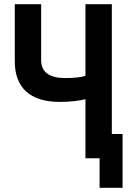

<svg xmlns="http://www.w3.org/2000/svg" viewBox="-20 -750 640 910"><path d="M510 -730H385V-391C369 -384 328 -380 290 -380C214 -380 175 -408 175 -465V-730H50V-460C50 -334 123 -267 263 -267C311 -267 363 -273 385 -280V0H452V140H561V-115H510Z"/></svg>

Font: Tekne LDO
Style: Bold
Weight: 700
Monospace: yes
Designer: Alessio Laiso, Mario Rullo, Paolo Rosset
Foundry: Alessio Laiso
Version: Version 1.000;hotconv 1.0.109;makeotfexe 2.5.65596